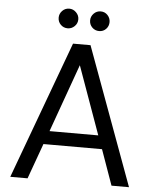

<svg xmlns="http://www.w3.org/2000/svg" viewBox="-59 -924 781 973"><g transform="rotate(5 332.0 -437.5)"><path d="M30 0 288 -700H377L634 0H545L481 -180H183L118 0ZM208 -248H456L332 -594ZM414 -775Q393 -775 378.5 -789.5Q364 -804 364 -825Q364 -845 378.5 -860Q393 -875 414 -875Q435 -875 449 -860Q463 -845 463 -825Q463 -804 449 -789.5Q435 -775 414 -775ZM254 -775Q233 -775 218.5 -789.5Q204 -804 204 -825Q204 -845 218.5 -860Q233 -875 254 -875Q274 -875 289 -860Q304 -845 304 -825Q304 -804 289 -789.5Q274 -775 254 -775Z"/></g></svg>

Font: DeepMind Sans
Style: Regular
Weight: 400
Designer: Jonny Pinhorn / Modifications: Colophon Foundry
Foundry: Colophon Foundry
Version: Version 1.002; ttfautohint (v1.8.2)